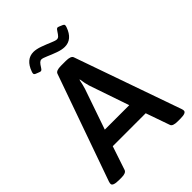

<svg xmlns="http://www.w3.org/2000/svg" viewBox="-248 -990 1109 1109"><g transform="rotate(-45 306.5 -435.5)"><path d="M377.9 -826.2Q387.7 -826.2 394.8 -833.3Q401.9 -840.3 413.1 -857.9Q420.4 -869.6 425.3 -871.8Q430.2 -874 439 -870.1L460.9 -860.8Q468.8 -857.4 469.7 -851.6Q470.7 -845.7 466.8 -835.9Q440.9 -763.2 379.9 -763.2Q356 -763.2 325.2 -774.4Q294.4 -785.6 269 -796.9Q243.7 -808.1 232.9 -808.1Q224.1 -808.1 216.3 -800.5Q208.5 -793 198.2 -775.9Q191.4 -764.6 186 -762.5Q180.7 -760.3 171.9 -764.2L149.9 -772.9Q142.1 -776.4 141.1 -782.2Q140.1 -788.1 144 -797.9Q170.4 -871.1 231 -871.1Q253.9 -871.1 284.9 -859.9Q315.9 -848.6 341.8 -837.4Q367.7 -826.2 377.9 -826.2ZM326.2 -702.1Q367.7 -702.1 374 -684.1L603 -32.2Q606 -23.4 606 -17.1Q606 2 560.1 2H537.1Q495.1 2 490.2 -16.1L439 -162.1H169.9L121.1 -16.1Q114.3 2 78.1 2H58.1Q6.8 2 6.8 -17.1Q6.8 -22.9 9.8 -33.2L240.2 -684.1Q246.6 -702.1 287.1 -702.1ZM308.1 -568.8H305.2Q297.4 -529.8 290 -507.8L205.1 -262.2H404.8L320.8 -507.8Q313.5 -531.2 308.1 -568.8Z"/></g></svg>

Font: Asap Symbol
Style: Regular
Weight: 900
Designer: Tania Quindós, Elena González Miranda, Marcela Romero, Pablo Cosgaya
Foundry: Omnibus-Type
Version: Version 1.000;PS 001.000;hotconv 1.0.70;makeotf.lib2.5.58329